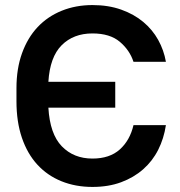

<svg xmlns="http://www.w3.org/2000/svg" viewBox="-20 -729 710 758"><path d="M345 9Q278 9 222.5 -13.5Q167 -36 127.5 -79Q88 -122 66.5 -185Q45 -248 45 -329V-381Q45 -458 67 -519Q89 -580 128.5 -622Q168 -664 223.5 -686.5Q279 -709 345 -709Q408 -709 458.5 -691Q509 -673 545.5 -642.5Q582 -612 604.5 -571.5Q627 -531 635 -485H507Q492 -531 453 -564Q414 -597 345 -597Q270 -597 223.5 -550.5Q177 -504 171 -406H435V-304H171Q177 -200 224 -151.5Q271 -103 345 -103Q413 -103 453 -139Q493 -175 507 -235H635Q627 -182 604.5 -137.5Q582 -93 545 -60.5Q508 -28 458 -9.5Q408 9 345 9Z"/></svg>

Font: Retni Sans
Style: Bold
Weight: 700
Designer: Vitaly Kuzmin
Foundry: ParaType Ltd.
Version: Version 1.00;March 2, 2019;FontCreator 11.5.0.2425 64-bit; t